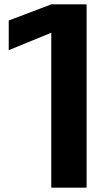

<svg xmlns="http://www.w3.org/2000/svg" viewBox="-20 -860 500 880"><path d="M215 -840H377V0H215V-710L20 -630V-766Z"/></svg>

Font: Matangi Black
Style: Regular
Weight: 900
Designer: Prashant Pant
Foundry: The Graphic Ant
Version: Version 3.002